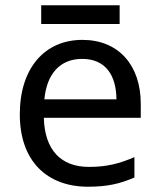

<svg xmlns="http://www.w3.org/2000/svg" viewBox="-20 -697 604 727"><path d="M433 -677H136V-606H433ZM292 -546C150 -546 55 -440 55 -264C55 -85 160 10 313 10C386 10 434 -1 489 -25V-102C433 -78 385 -65 317 -65C210 -65 149 -130 146 -251H513V-304C513 -450 429 -546 292 -546ZM291 -474C380 -474 420 -412 421 -321H148C157 -417 207 -474 291 -474Z"/></svg>

Font: Noto Sans Hebrew Droid
Style: Bold
Weight: 700
Designer: Monotype Design Team
Foundry: Monotype Imaging Inc.
Version: Version 1.100